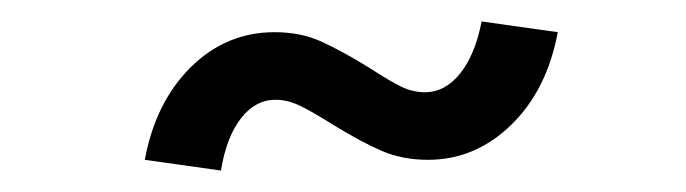

<svg xmlns="http://www.w3.org/2000/svg" viewBox="-20 -384 640 179"><path d="M236 -354Q260 -354 279 -345.5Q298 -337 324 -321Q344 -308 354.5 -303Q365 -298 376 -298Q395 -298 409 -315.5Q423 -333 429 -364L500 -354Q490 -300 456.5 -267.5Q423 -235 379 -235Q355 -235 335.5 -243.5Q316 -252 290 -268Q271 -280 259.5 -285.5Q248 -291 237 -291Q218 -291 204.5 -273.5Q191 -256 186 -225L115 -235Q125 -289 158 -321.5Q191 -354 236 -354Z"/></svg>

Font: MedMera Sans
Style: Italic
Weight: 400
Italic angle: -11°
Designer: Kasper Nordkvist
Foundry: UNCUT.wtf
Version: Version 1.300